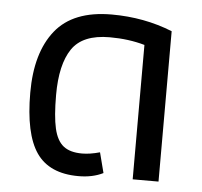

<svg xmlns="http://www.w3.org/2000/svg" viewBox="-44 -571 654 622"><g transform="rotate(5 283.5 -260.5)"><path d="M54 -251Q54 -381 112 -453.5Q170 -526 295 -526Q401 -526 493 -489V0H409V-437Q357 -452 295 -452Q207 -452 172.5 -401Q138 -350 138 -251Q138 -181 147 -142Q156 -103 177.5 -86Q199 -69 238 -69Q264 -69 296 -78L313 -12Q279 5 233 5Q138 5 96 -56Q54 -117 54 -251Z"/></g></svg>

Font: Athiti Medium
Style: Regular
Weight: 500
Designer: CadsonDemak Team
Foundry: CadsonDemak
Version: Version 1.032